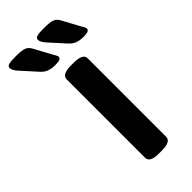

<svg xmlns="http://www.w3.org/2000/svg" viewBox="-299 -765 813 813"><g transform="rotate(-45 108.0 -358.0)"><path d="M70 -27V-496Q70 -525 123 -525H143Q196 -525 196 -496V-27Q196 2 143 2H123Q70 2 70 -27ZM11 -601 -45 -663Q-67 -686 -67 -701Q-67 -711 -55.5 -714.5Q-44 -718 -16 -718Q23 -718 37.5 -712Q52 -706 61 -689L101 -615Q103 -611 108.5 -602Q114 -593 114 -588Q114 -581 106.5 -577Q99 -573 79 -573Q57 -573 41 -579Q25 -585 11 -601ZM180 -601 124 -663Q102 -686 102 -701Q102 -711 113.5 -714.5Q125 -718 153 -718Q192 -718 206.5 -712Q221 -706 230 -689L270 -615Q272 -611 277.5 -602Q283 -593 283 -588Q283 -581 275.5 -577Q268 -573 248 -573Q226 -573 210 -579Q194 -585 180 -601Z"/></g></svg>

Font: Asap-SemiBold
Style: Regular
Weight: 600
Designer: Pablo Cosgaya
Foundry: Omnibus-Type
Version: Version 2.000; ttfautohint (v1.8)